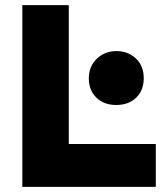

<svg xmlns="http://www.w3.org/2000/svg" viewBox="-20 -728 647 748"><path d="M67 0V-708H248V-167H587V0ZM433 -319Q385 -319 355.5 -347.5Q326 -376 326 -423Q326 -469 357 -499Q388 -529 434 -529Q478 -529 509 -500.5Q540 -472 540 -423Q540 -376 510.5 -347.5Q481 -319 433 -319Z"/></svg>

Font: Onest Black
Style: Regular
Weight: 900
Designer: Dmitri Voloshin, Andrey Kudryavtsev
Foundry: Dmitri Voloshin, Andrey Kudryavtsev
Version: Version 1.000;gftools[0.9.33]